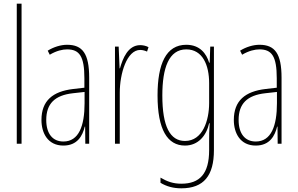

<svg xmlns="http://www.w3.org/2000/svg" viewBox="-20 -780 1617 1042"><path d="M97 0V-760H71V0Z M344 -537C310 -537 271 -525 239 -505L250 -483C287 -505 320 -512 344 -512C411 -512 438 -475 438 -355V-304L377 -297C267 -284 205 -234 205 -129C205 -57 240 10 324 10C400 10 428 -43 440 -93H442L443 0H464V-358C464 -489 428 -537 344 -537ZM376 -274 439 -281V-220C439 -97 408 -12 324 -12C266 -12 231 -54 231 -129C231 -217 277 -263 376 -274Z M741 -535C674 -535 646 -462 631 -409H629L624 -527H604V0H630V-277C630 -380 668 -509 741 -509C755 -509 770 -504 778 -500L786 -524C772 -532 754 -535 741 -535Z M991 -537C881 -537 835 -433 835 -262C835 -76 889 10 984 10C1055 10 1100 -43 1115 -111H1118C1115 -70 1115 -43 1115 -12V35C1115 163 1064 217 964 217C919 217 887 205 851 184V212C884 232 921 242 964 242C1086 242 1141 173 1141 35V-527H1121L1118 -440H1115C1100 -489 1065 -537 991 -537ZM991 -512C1080 -512 1115 -426 1115 -329V-221C1115 -126 1080 -15 984 -15C903 -15 861 -93 861 -262C861 -411 896 -512 991 -512Z M1388 -537C1354 -537 1315 -525 1283 -505L1294 -483C1331 -505 1364 -512 1388 -512C1455 -512 1482 -475 1482 -355V-304L1421 -297C1311 -284 1249 -234 1249 -129C1249 -57 1284 10 1368 10C1444 10 1472 -43 1484 -93H1486L1487 0H1508V-358C1508 -489 1472 -537 1388 -537ZM1420 -274 1483 -281V-220C1483 -97 1452 -12 1368 -12C1310 -12 1275 -54 1275 -129C1275 -217 1321 -263 1420 -274Z"/></svg>

Font: Noto Sans Myanmar ExtraCondensed Thin
Style: Regular
Weight: 100
Width: 2
Designer: Monotype Design Team
Foundry: Monotype Imaging Inc.
Version: Version 2.107